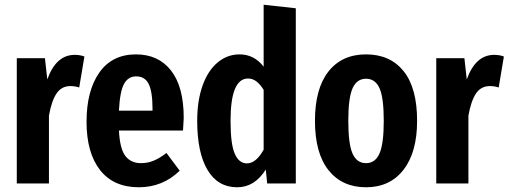

<svg xmlns="http://www.w3.org/2000/svg" viewBox="-20 -776 2151 812"><path d="M337 -537 315 -406Q297 -412 278 -412Q240 -412 219 -380.5Q198 -349 187 -287V0H51V-530H170L180 -440Q217 -544 296 -544Q319 -544 337 -537Z M754 -224H483Q487 -146 510.5 -116Q534 -86 576 -86Q605 -86 630 -96.5Q655 -107 684 -129L740 -54Q668 16 567 16Q460 16 403 -57Q346 -130 346 -261Q346 -392 400 -469Q454 -546 555 -546Q650 -546 703.5 -477.5Q757 -409 757 -277Q757 -266 754 -224ZM625 -316Q625 -388 609 -420.5Q593 -453 556 -453Q522 -453 504.5 -421Q487 -389 483 -308H625Z M1231 -741V0H1110L1104 -59Q1057 16 983 16Q901 16 857.5 -57.5Q814 -131 814 -265Q814 -350 836.5 -413.5Q859 -477 900 -511.5Q941 -546 993 -546Q1055 -546 1095 -494V-756ZM1095 -143V-396Q1080 -420 1064 -432Q1048 -444 1029 -444Q955 -444 955 -265Q955 -166 973 -125.5Q991 -85 1024 -85Q1063 -85 1095 -143Z M1744 -265Q1744 -132 1686.5 -58Q1629 16 1528 16Q1427 16 1369.5 -56Q1312 -128 1312 -265Q1312 -401 1369 -473.5Q1426 -546 1528 -546Q1630 -546 1687 -475Q1744 -404 1744 -265ZM1453 -265Q1453 -167 1471 -126.5Q1489 -86 1528 -86Q1567 -86 1585 -127Q1603 -168 1603 -265Q1603 -363 1585 -403Q1567 -443 1528 -443Q1489 -443 1471 -402.5Q1453 -362 1453 -265Z M2111 -537 2089 -406Q2071 -412 2052 -412Q2014 -412 1993 -380.5Q1972 -349 1961 -287V0H1825V-530H1944L1954 -440Q1991 -544 2070 -544Q2093 -544 2111 -537Z"/></svg>

Font: Fira Sans Compressed SemiBold
Style: Regular
Weight: 600
Width: 1
Designer: bBox Type GmbH & Carrois Corporate GbR & Edenspiekermann AG
Foundry: bBox Type GmbH & Carrois Corporate GbR & Edenspiekermann AG
Version: Version 4.301